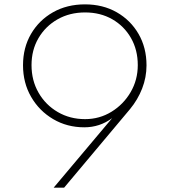

<svg xmlns="http://www.w3.org/2000/svg" viewBox="-20 -860 777 880"><path d="M226 0H274L576 -360Q611.5 -403 631.5 -454.2Q651.5 -505.5 651.5 -560.5Q651.5 -641.5 615 -704.5Q578.5 -767.5 515 -803.8Q451.5 -840 369.5 -840Q287 -840 223 -803.8Q159 -767.5 122.2 -704.5Q85.5 -641.5 85.5 -561Q85.5 -480 122.8 -415.8Q160 -351.5 223.8 -314Q287.5 -276.5 366.5 -276.5Q437 -276.5 494 -318.5ZM370 -314Q300.5 -314 244.8 -346.5Q189 -379 156.8 -435Q124.5 -491 124.5 -561.5Q124.5 -631 156.5 -685.5Q188.5 -740 244 -771.5Q299.5 -803 370 -803Q440 -803 494.5 -771.8Q549 -740.5 580.2 -686Q611.5 -631.5 611.5 -561.5Q611.5 -494 578.8 -437.8Q546 -381.5 491 -347.8Q436 -314 370 -314Z"/></svg>

Font: Spartan ExtraLight
Style: Regular
Weight: 200
Designer: Matt Bailey, Mirko Velimirovic
Foundry: Matt Bailey
Version: Version 1.003; ttfautohint (v1.8.3)